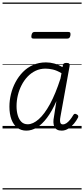

<svg xmlns="http://www.w3.org/2000/svg" viewBox="-20 -1009 661 1508"><path d="M187 17Q146 17 116 -5.5Q86 -28 70 -70.5Q54 -113 54 -172Q54 -220 66 -269.5Q78 -319 102 -364Q126 -409 160.5 -444Q195 -479 240.5 -499Q286 -519 341 -519Q374 -519 406.5 -510Q439 -501 471 -482L474 -498Q476 -507 482.5 -511Q489 -515 502 -515Q518 -515 523.5 -509Q529 -503 527 -492L455 -94Q451 -74 451.5 -60Q452 -46 457 -39Q462 -32 473 -32Q488 -32 502 -41.5Q516 -51 530 -68Q544 -85 556 -106Q561 -114 567.5 -115Q574 -116 582 -111Q592 -106 594 -99.5Q596 -93 593 -86Q581 -62 561.5 -38.5Q542 -15 517 1Q492 17 464 17Q442 17 428 9Q414 1 407 -14Q400 -29 399.5 -49Q399 -69 404 -93Q409 -124 413.5 -154.5Q418 -185 423 -215Q388 -135 349 -83.5Q310 -32 269.5 -7.5Q229 17 187 17ZM110 -175Q110 -135 119.5 -103Q129 -71 148 -52Q167 -33 198 -33Q239 -33 284 -72.5Q329 -112 372.5 -191.5Q416 -271 455 -392L463 -434Q426 -456 395 -463Q364 -470 337 -470Q295 -470 259.5 -453Q224 -436 196.5 -407Q169 -378 149.5 -340Q130 -302 120 -260Q110 -218 110 -175ZM243 -706Q231 -706 228 -712.5Q225 -719 227 -731Q229 -744 234.5 -751Q240 -758 251 -758H517Q529 -758 532 -751Q535 -744 533 -731Q531 -719 525.5 -712.5Q520 -706 509 -706ZM0 469H621V479H0ZM0 -20H621V0H0ZM0 -505H621V-500H0ZM0 -989H621V-979H0Z"/></svg>

Font: Playwrite DE VA Guides
Style: Regular
Weight: 400
Designer: Veronika Burian, José Scaglione
Foundry: TypeTogether
Version: Version 1.003